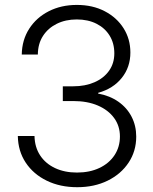

<svg xmlns="http://www.w3.org/2000/svg" viewBox="-20 -758 629 788"><path d="M296.9 10.3Q226.6 10.3 171.9 -16.4Q117.2 -43 85.7 -90.3Q54.2 -137.7 53.2 -199.7H121.6Q122.6 -153.8 144.8 -120.1Q167 -86.4 206.1 -68.1Q245.1 -49.8 295.9 -49.8Q348.1 -49.8 387.9 -68.6Q427.7 -87.4 450 -121.1Q472.2 -154.8 472.2 -197.8Q472.2 -241.2 448.2 -273.9Q424.3 -306.6 381.3 -325Q338.4 -343.3 280.8 -343.3H237.8V-403.8H280.8Q329.6 -403.8 367.7 -420.4Q405.8 -437 427.5 -467.5Q449.2 -498 449.2 -539.1Q449.2 -580.6 429.9 -611.8Q410.6 -643.1 376 -660.6Q341.3 -678.2 294.9 -678.2Q249 -678.2 213.1 -660.4Q177.2 -642.6 156.5 -610.6Q135.7 -578.6 135.3 -534.2H69.3Q70.3 -594.2 99.9 -640.1Q129.4 -686 180.2 -711.9Q231 -737.8 295.4 -737.8Q360.4 -737.8 409.9 -711.9Q459.5 -686 487.3 -641.8Q515.1 -597.7 515.1 -542.5Q515.1 -482.4 479.7 -438.2Q444.3 -394 382.8 -377V-374Q430.7 -365.2 465.8 -340.6Q501 -315.9 520 -279.1Q539.1 -242.2 539.1 -197.3Q539.1 -137.7 507.8 -90.6Q476.6 -43.5 421.9 -16.6Q367.2 10.3 296.9 10.3Z"/></svg>

Font: Inter 24pt Light
Style: Regular
Weight: 300
Designer: Rasmus Andersson
Foundry: rsms
Version: Version 4.001;git-66647c0bb